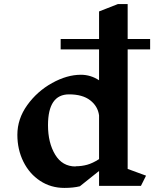

<svg xmlns="http://www.w3.org/2000/svg" viewBox="-20 -910 755 940"><path d="M605 -83 695 -50 670 0H465V-73L371 2Q339 10 295 10Q229 10 176.5 -24.5Q124 -59 94.5 -118.5Q65 -178 65 -250Q65 -328 113.5 -395.5Q162 -463 235 -503.5Q308 -544 376 -544Q424 -544 465 -517V-668H277V-719H465V-854L557 -890H605V-719H715V-668H605ZM465 -131V-345Q459 -390 421.5 -419Q384 -448 318 -448Q215 -448 215 -297Q215 -211 250 -153Q285 -95 350 -95V-96Q380 -96 407 -103.5Q434 -111 465 -131Z"/></svg>

Font: Inknut Antiqua SemiBold
Style: Regular
Weight: 600
Designer: Claus Eggers Sørensen
Foundry: Claus Eggers Sørensen
Version: Version 1.003; ttfautohint (v1.8.2) -l 8 -r 50 -G 200 -x 14 